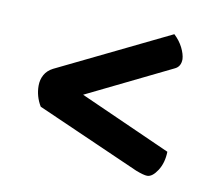

<svg xmlns="http://www.w3.org/2000/svg" viewBox="-49 -485 498 446"><g transform="rotate(10 200.0 -262.5)"><path d="M323.6 -95.6Q315.4 -95.6 296.5 -102.9L52.4 -210.7Q39 -232.9 39 -258.1Q39 -272.2 45.4 -283.8Q51.8 -295.4 65.2 -302.3L328.8 -430.5Q342.2 -418 349.6 -403.1Q356.9 -388.3 357.5 -376.6Q357.5 -358.6 343.1 -352.3L144.5 -255.2L360.2 -158.7Q359.6 -132.5 347.7 -114Q335.7 -95.6 323.6 -95.6Z"/></g></svg>

Font: Yanone Kaffeesatz ExtraLight
Style: Regular
Weight: 200
Designer: Yanone (Cyrillic: Daniel Pouzeot, Huerta Tipografica, and Cyreal)
Foundry: Yanone
Version: Version 2.003